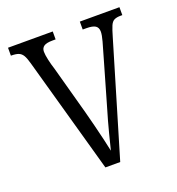

<svg xmlns="http://www.w3.org/2000/svg" viewBox="-104 -621 651 706"><g transform="rotate(-20 221.5 -268.0)"><path d="M63 -454Q57 -476 50.5 -486.5Q44 -497 33.5 -501Q23 -505 4 -505V-536H179V-505H167Q143 -505 133 -498Q123 -491 123 -477Q123 -465 127.5 -444.5Q132 -424 138 -406L190 -216Q197 -189 205 -158Q213 -127 219.5 -98.5Q226 -70 230 -51Q235 -71 245.5 -112.5Q256 -154 273 -211L320 -374Q332 -415 338.5 -438.5Q345 -462 345 -475Q345 -491 334.5 -498Q324 -505 299 -505H285V-536H440V-505H433Q418 -505 408.5 -500.5Q399 -496 393 -482Q387 -468 379 -440L248 0H190Z"/></g></svg>

Font: Noto Serif Khmer ExtraCondensed Light
Style: Regular
Weight: 300
Width: 2
Designer: Danh Hong and the Monotype Design Team
Foundry: Monotype Imaging Inc.
Version: Version 2.004